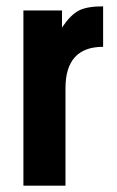

<svg xmlns="http://www.w3.org/2000/svg" viewBox="-20 -587 370 607"><path d="M54 0V-554H176V-500Q203 -540 229 -553.5Q255 -567 306 -567V-439Q187 -439 187 -308V0Z"/></svg>

Font: Involve
Style: Bold
Weight: 700
Designer: Stefan Peev
Foundry: Context Ltd.
Version: Version 1.001